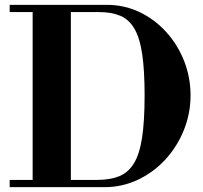

<svg xmlns="http://www.w3.org/2000/svg" viewBox="-20 -774 838 794"><path d="M20 0V-30H381Q435 -30 472.5 -45Q510 -60 533.5 -98Q557 -136 567.5 -204.5Q578 -273 578 -379Q578 -483 568 -550.5Q558 -618 535.5 -656Q513 -694 477 -709Q441 -724 390 -724H20V-754H421Q494 -754 557 -724Q620 -694 667.5 -641.5Q715 -589 741.5 -521.5Q768 -454 768 -380Q768 -305 740.5 -236.5Q713 -168 664.5 -115Q616 -62 551 -31Q486 0 411 0ZM115 -15V-754H273V-15Z"/></svg>

Font: Libre Bodoni
Style: Bold
Weight: 700
Designer: Pablo Impallari, Rodrigo Fuenzalida
Foundry: Impallari Type
Version: Version 2.005;gftools[0.9.23]